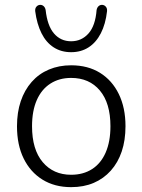

<svg xmlns="http://www.w3.org/2000/svg" viewBox="-20 -763 587 791"><path d="M273 8Q205 8 155 -23Q105 -54 77.5 -110Q50 -166 50 -243Q50 -300 65.5 -346Q81 -392 110.5 -425.5Q140 -459 181.5 -476.5Q223 -494 273 -494Q342 -494 392 -463Q442 -432 469.5 -375.5Q497 -319 497 -243Q497 -185 481.5 -139Q466 -93 436.5 -60Q407 -27 366 -9.5Q325 8 273 8ZM273 -43Q323 -43 359.5 -66.5Q396 -90 415.5 -135Q435 -180 435 -243Q435 -338 391.5 -390Q348 -442 273 -442Q224 -442 187.5 -418.5Q151 -395 131.5 -350.5Q112 -306 112 -243Q112 -147 156 -95Q200 -43 273 -43ZM273 -548Q232 -548 201 -568Q170 -588 151 -626Q132 -664 125 -717Q124 -729 130.5 -736Q137 -743 146 -743Q154 -743 160 -737.5Q166 -732 168 -722Q175 -657 202.5 -625Q230 -593 273 -593Q316 -593 344.5 -625Q373 -657 378 -722Q380 -732 386 -737.5Q392 -743 400 -743Q409 -743 415.5 -736Q422 -729 421 -717Q415 -664 395.5 -626Q376 -588 345 -568Q314 -548 273 -548Z"/></svg>

Font: Nunito ExtraLight Light
Style: Regular
Weight: 300
Version: Version 3.602